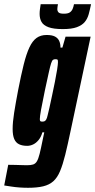

<svg xmlns="http://www.w3.org/2000/svg" viewBox="-56 -684 452 911"><path d="M77 207Q57 207 36 205.5Q15 204 -3.5 201Q-22 198 -36 196L-17 98Q-2 98 16.5 98.5Q35 99 50.5 99.5Q66 100 72 100Q90 100 101 96.5Q112 93 119 81.5Q126 70 132 46Q138 22 146 -18Q148 -28 150 -37Q152 -46 154 -56H145Q139 -34 127 -19.5Q115 -5 101 1.5Q87 8 73 8Q50 8 34.5 0.5Q19 -7 11.5 -24.5Q4 -42 4 -72Q4 -104 11 -148.5Q18 -193 30 -256Q44 -328 56.5 -378Q69 -428 83.5 -459Q98 -490 117.5 -504Q137 -518 165 -518Q191 -518 205 -510.5Q219 -503 225 -489.5Q231 -476 231 -458H240L255 -510H374L279 -63Q265 4 253.5 50.5Q242 97 229 128Q216 159 197 176Q178 193 149 200Q120 207 77 207ZM145 -107Q150 -107 154.5 -108.5Q159 -110 163 -116.5Q167 -123 170 -137Q173 -147 178.5 -172.5Q184 -198 191 -230.5Q198 -263 204.5 -295.5Q211 -328 215 -353.5Q219 -379 219 -389Q219 -399 217 -401Q215 -403 206 -403Q200 -403 195.5 -400Q191 -397 186.5 -383.5Q182 -370 175.5 -340Q169 -310 157 -255Q144 -193 138.5 -162Q133 -131 133 -119Q133 -113 134.5 -110.5Q136 -108 139 -107.5Q142 -107 145 -107ZM242 -546Q198 -546 174 -555Q150 -564 141 -580Q132 -596 132 -618Q132 -629 133.5 -640Q135 -651 137 -664H219Q218 -658 217 -652Q216 -646 216 -641Q216 -631 222 -625Q228 -619 247 -619Q266 -619 275 -625Q284 -631 288.5 -641.5Q293 -652 295 -664H376Q371 -639 365 -617Q359 -595 346 -579.5Q333 -564 308.5 -555Q284 -546 242 -546Z"/></svg>

Font: Saira UltraCondensed Black
Style: Italic
Weight: 900
Width: 1
Italic angle: -12°
Designer: Hector Gatti with collaboration of the Omnibus-Type team
Foundry: Omnibus-Type
Version: Version 1.101